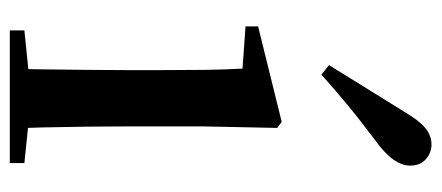

<svg xmlns="http://www.w3.org/2000/svg" viewBox="-268 -610 879 382"><g transform="rotate(90 171.0 -419.5)"><path d="M41 0V-29L149 -40H198L305 -29V0ZM117 0Q118 -25 118.5 -66.5Q119 -108 119.5 -153Q120 -198 120 -232V-300Q120 -350 119.5 -388.5Q119 -427 117 -463L33 -469V-494L223 -541L235 -532L232 -385V-232Q232 -198 232.5 -153Q233 -108 234 -66.5Q235 -25 236 0ZM110 -635Q131 -669 153 -704.5Q175 -740 203 -785Q220 -814 235 -826.5Q250 -839 268 -839Q284 -839 297 -828Q310 -817 310 -796Q310 -780 297.5 -762.5Q285 -745 257 -725Q217 -695 187 -670Q157 -645 129 -620Z"/></g></svg>

Font: Noto Serif TC SemiBold
Style: Regular
Weight: 600
Version: Version 2.002-H1;hotconv 1.1.0;makeotfexe 2.6.0